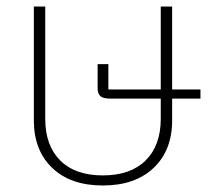

<svg xmlns="http://www.w3.org/2000/svg" viewBox="-20 -558 656 590"><path d="M296 12Q197 12 140.5 -42Q84 -96 84 -188V-538H119V-193Q119 -111 165 -65Q211 -19 296 -19Q381 -19 427.5 -65Q474 -111 474 -193V-255H319Q297 -255 288.5 -262.5Q280 -270 280 -287V-361H313V-283H474V-538H509V-283H596V-255H509V-188Q509 -96 452 -42Q395 12 296 12Z"/></svg>

Font: IBM Plex Sans Thai ExtLt
Style: Regular
Weight: 200
Designer: Mike Abbink, Paul van der Laan, Pieter van Rosmalen, Ben Mitchell, Mark Frömberg
Foundry: Bold Monday
Version: Version 1.2